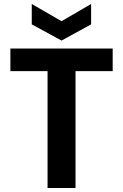

<svg xmlns="http://www.w3.org/2000/svg" viewBox="-20 -941 617 961"><path d="M32 -585V-698H544V-585H358V0H218V-585ZM288 -835 436 -921V-819L288 -738L139 -819V-921Z"/></svg>

Font: SVN-Poppins SemiBold
Style: Regular
Weight: 600
Designer: Ninad Kale (Devanagari), Jonny Pinhorn (Latin)
Foundry: Indian Type Foundry
Version: Version 3.002 2017